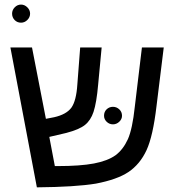

<svg xmlns="http://www.w3.org/2000/svg" viewBox="-20 -804 770 829"><path d="M314 -439.9 326.2 -599.1H418.9L403.8 -439Q397 -360.8 383.8 -320.8Q371.6 -284.2 346.7 -264.4Q321.8 -244.6 266.1 -230L192.9 -212.9L216.8 -86.9H229Q326.2 -86.9 385.5 -98.1Q444.8 -109.4 479 -133.8Q511.7 -158.2 532.2 -203.1Q551.8 -247.1 562 -342.8L592.8 -599.1H687L655.8 -346.2Q640.6 -216.3 612.8 -155.8Q584.5 -94.7 534.2 -61Q485.8 -28.8 394 -11.2Q305.7 3.4 139.2 4.9L24.9 -599.1H118.2L178.2 -291L213.9 -297.9Q266.1 -309.6 288.1 -338.9Q309.6 -369.1 314 -439.9ZM429.2 -304.2Q429.2 -321.3 440.4 -332Q451.7 -342.8 467.8 -342.8Q483.4 -342.8 495.1 -331.8Q506.8 -320.8 506.8 -304.2Q506.8 -289.6 494.9 -278.3Q482.9 -267.1 467.8 -267.1Q452.1 -267.1 440.7 -278.1Q429.2 -289.1 429.2 -304.2ZM32.2 -745.1Q32.2 -760.7 43.7 -772.5Q55.2 -784.2 70.8 -784.2Q85.9 -784.2 97.9 -772.5Q109.9 -760.7 109.9 -745.1Q109.9 -729.5 98.1 -717.8Q86.4 -706.1 70.8 -706.1Q54.2 -706.1 43.2 -717.5Q32.2 -729 32.2 -745.1Z"/></svg>

Font: Libra Sans Modern
Style: Regular
Weight: 400
Foundry: Stefan Peev, Context Ltd
Version: Version 1.000